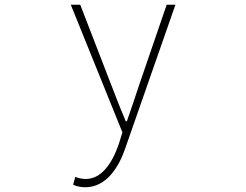

<svg xmlns="http://www.w3.org/2000/svg" viewBox="-20 -547 1040 811"><path d="M340 244C431 244 484 156 511 74L721 -527H684L566 -183C551 -138 533 -82 516 -35H511C491 -82 469 -138 452 -183L319 -527H279L497 12L482 61C453 145 408 209 342 209C326 209 309 205 298 200L289 233C302 240 322 244 340 244Z"/></svg>

Font: Harano Aji Gothic ExtraLight
Style: Regular
Weight: 250
Foundry: Masamichi Hosoda
Version: HaranoAjiGothic-ExtraLight version 20230610;ttx 4.39.4